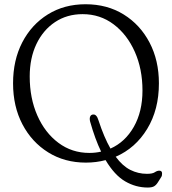

<svg xmlns="http://www.w3.org/2000/svg" viewBox="-20 -732 790 882"><path d="M373 -712.5Q472.5 -712.5 548.2 -665.5Q624 -618.5 667 -536.5Q710 -454.5 710 -349Q710 -228.5 656.2 -140Q602.5 -51.5 511.5 -12Q543 30.5 578.8 48.5Q614.5 66.5 655 66.5Q680.5 66.5 691.2 59.2Q702 52 711.5 52Q724.5 52 724.5 64.5Q724.5 69 723.8 73.8Q723 78.5 718 85.5L705 106Q697.5 118 687.8 123.8Q678 129.5 658.5 129.5Q603.5 129.5 554.8 101Q506 72.5 465 3.5Q422 15 374.5 15Q277 15 201.5 -32Q126 -79 83 -161Q40 -243 40 -349.5Q40 -455.5 82.2 -537.2Q124.5 -619 199.8 -665.8Q275 -712.5 373 -712.5ZM394 -173.5Q390.5 -187.5 394.2 -196.5Q398 -205.5 408 -206Q424 -207.5 432.5 -179Q458 -101 487.5 -49.5Q555 -79.5 594.8 -149.5Q634.5 -219.5 634.5 -316Q634.5 -415 599.2 -494.2Q564 -573.5 502 -620.2Q440 -667 359.5 -667Q287.5 -667 232.8 -630.5Q178 -594 147.2 -529.5Q116.5 -465 116.5 -380.5Q116.5 -281 151.5 -201.5Q186.5 -122 248.5 -75.8Q310.5 -29.5 390.5 -29.5Q418.5 -29.5 444.5 -35.5Q416.5 -93.5 394 -173.5Z"/></svg>

Font: Fraunces 72pt S100 Light
Style: Regular
Weight: 300
Version: Version 1.000; ttfautohint (v1.8.3)